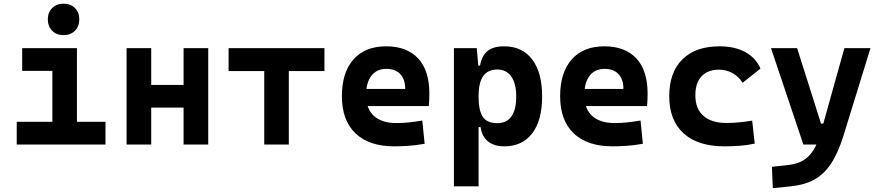

<svg xmlns="http://www.w3.org/2000/svg" viewBox="-20 -776 4728 1031"><path d="M261.2 0V-488.3H393.1V0ZM69.8 0V-122.1H271V0ZM383.3 0V-122.1H546.4V0ZM99.1 -395.5V-517.6H393.1V-395.5ZM321.3 -587.4Q283.7 -587.4 260.3 -610.8Q236.8 -634.3 236.8 -671.9Q236.8 -709.5 260.3 -732.9Q283.7 -756.3 321.3 -756.3Q358.9 -756.3 382.3 -732.9Q405.8 -709.5 405.8 -671.9Q405.8 -634.3 382.3 -610.8Q358.9 -587.4 321.3 -587.4Z M965.8 0V-517.6H1098.1V0ZM659.7 0V-517.6H792V0ZM747.1 -198.2V-319.8H1013.2V-198.2Z M1398.9 0V-517.6H1530.8V0ZM1207.5 -394.5V-517.6H1722.2V-394.5Z M2096.7 9.8Q1962.3 9.8 1889.1 -59.8Q1815.9 -129.4 1815.9 -259.8Q1815.9 -386.7 1878.1 -457Q1940.3 -527.3 2053.7 -527.3Q2164.5 -527.3 2225.1 -462.4Q2285.6 -397.4 2285.6 -273.4Q2285.6 -238.3 2282.6 -206.5H1902.8V-298.3H2155.8Q2155.8 -350.5 2129.2 -378.4Q2102.5 -406.2 2054.7 -406.2Q2002.9 -406.2 1974.4 -369.4Q1945.8 -332.5 1945.8 -264.6Q1945.8 -191.5 1988.1 -153.4Q2030.4 -115.2 2108.4 -115.2Q2143.6 -115.2 2177.8 -118.9Q2211.9 -122.6 2247.6 -128.9L2260.3 -3.9Q2210.7 4.9 2169.5 7.3Q2128.3 9.8 2096.7 9.8Z M2417.5 224.6V-517.6H2540L2549.8 -408.2V224.6ZM2688 9.8Q2633.8 9.8 2601.1 -16.1Q2568.4 -42 2560.5 -93.8H2514.6L2549.8 -258.3Q2549.8 -183.1 2572.3 -148.9Q2594.7 -114.7 2650.9 -114.7Q2700.7 -114.7 2726.3 -150.9Q2752 -187 2752 -258.3Q2752 -327.1 2725.6 -365Q2699.2 -402.8 2650.9 -402.8Q2600.6 -402.8 2575.2 -368.2Q2549.8 -333.5 2549.8 -258.3L2519.5 -423.8H2557.6Q2566.9 -476.1 2597.4 -501.7Q2627.9 -527.3 2687 -527.3Q2784.2 -527.3 2837.6 -457Q2891.1 -386.7 2891.1 -258.3Q2891.1 -128.9 2837.6 -59.6Q2784.2 9.8 2688 9.8Z M3268.6 9.8Q3134.1 9.8 3061 -59.8Q2987.8 -129.4 2987.8 -259.8Q2987.8 -386.7 3050 -457Q3112.2 -527.3 3225.6 -527.3Q3336.4 -527.3 3397 -462.4Q3457.5 -397.4 3457.5 -273.4Q3457.5 -238.3 3454.5 -206.5H3074.7V-298.3H3327.6Q3327.6 -350.5 3301 -378.4Q3274.4 -406.2 3226.6 -406.2Q3174.8 -406.2 3146.2 -369.4Q3117.7 -332.5 3117.7 -264.6Q3117.7 -191.5 3160 -153.4Q3202.3 -115.2 3280.3 -115.2Q3315.5 -115.2 3349.6 -118.9Q3383.8 -122.6 3419.4 -128.9L3432.1 -3.9Q3382.5 4.9 3341.4 7.3Q3300.2 9.8 3268.6 9.8Z M3869.1 9.8Q3728 9.8 3650.9 -59.8Q3573.7 -129.4 3573.7 -259.8Q3573.7 -386.7 3644 -457Q3714.3 -527.3 3844.7 -527.3Q3925 -527.3 3982.3 -496.1Q4039.6 -464.8 4063.5 -407.7L3967.8 -331.5Q3946.5 -365.1 3913.3 -383.5Q3880.1 -401.9 3840.8 -401.9Q3780.6 -401.9 3747.2 -366.2Q3713.9 -330.5 3713.9 -264.6Q3713.9 -191.9 3757.3 -153.8Q3800.8 -115.7 3880.9 -115.7Q3915.9 -115.7 3950.9 -119.1Q3985.9 -122.6 4019 -128.4L4032.7 -4.9Q3993.3 3.9 3951.2 6.8Q3909.1 9.8 3869.1 9.8Z M4129.9 234.4 4125 119.6 4214.4 109.9Q4260.3 104.5 4293 85.4Q4325.7 66.4 4348.9 28.6Q4372.1 -9.3 4389.2 -70.3L4514.2 -517.6H4654.3L4508.8 -45.9Q4479.5 47.4 4441.4 104.2Q4403.3 161.1 4351.1 189.2Q4298.8 217.3 4226.1 224.6ZM4293.9 0 4120.1 -517.6H4260.3L4388.7 -112.3H4412.1V0Z"/></svg>

Font: Cascadia Mono PL
Style: Regular
Weight: 400
Monospace: yes
Designer: Aaron Bell
Foundry: Saja Typeworks
Version: Version 2102.003